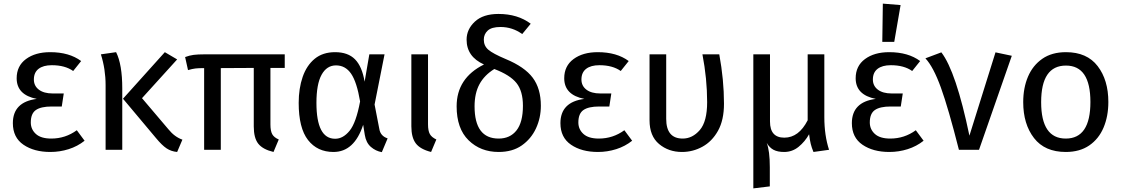

<svg xmlns="http://www.w3.org/2000/svg" viewBox="-20 -827 6196 1060"><path d="M258 12Q168 12 109.5 -28Q51 -68 51 -147Q51 -264 183 -281Q72 -303 72 -395Q72 -463 123.5 -501Q175 -539 257 -539Q362 -539 428 -490L384 -435Q339 -467 266 -467Q219 -467 193 -447Q167 -427 167 -388Q167 -353 194.5 -332Q222 -311 271 -311H332L321 -239H265Q206 -239 178 -219.5Q150 -200 150 -151Q150 -113 178 -87.5Q206 -62 263 -62Q341 -62 404 -108L447 -50Q408 -19 359 -3.5Q310 12 258 12Z M655 0H563V-357Q563 -445 537 -527L621 -539Q655 -471 655 -339ZM958 12Q925 9 899.5 -8Q874 -25 841 -65L659 -282L890 -539L958 -499L764 -285L910 -113Q944 -71 987 -56Z M1490 12Q1431 -2 1406 -33.5Q1381 -65 1381 -129V-452L1199 -451V0H1107V-451Q1076 -451 1059 -449Q1042 -447 1018 -440L1002 -512Q1026 -521 1048.5 -524Q1071 -527 1109 -527H1552V-452H1473V-140Q1473 -104 1483 -86Q1493 -68 1519 -57Z M2088 13Q2054 7 2027.5 -16Q2001 -39 1994 -82L1985 -138Q1936 12 1821 12Q1732 12 1680.5 -54Q1629 -120 1629 -259Q1629 -339 1651 -402.5Q1673 -466 1717.5 -502.5Q1762 -539 1830 -539Q1901 -539 1940 -499.5Q1979 -460 1993 -376L2019 -527H2103L2048 -250L2074 -116Q2080 -76 2120 -63ZM1831 -61Q1874 -61 1910 -105Q1946 -149 1968 -267Q1950 -374 1918.5 -420Q1887 -466 1835 -466Q1784 -466 1755.5 -414.5Q1727 -363 1727 -259Q1727 -61 1830 -61Z M2360 12Q2300 -3 2275.5 -35.5Q2251 -68 2251 -130V-527H2343V-141Q2343 -105 2353 -87Q2363 -69 2389 -57Z M2733 12Q2633 12 2567 -52.5Q2501 -117 2501 -240Q2501 -396 2652 -471Q2556 -514 2556 -608Q2556 -665 2601.5 -707.5Q2647 -750 2732 -750Q2838 -750 2910 -696L2863 -639Q2809 -678 2743 -678Q2694 -678 2672.5 -658Q2651 -638 2651 -608Q2651 -574 2676 -552.5Q2701 -531 2772 -501Q2876 -458 2921 -398Q2966 -338 2966 -243Q2966 -176 2939 -118Q2912 -60 2860.5 -24Q2809 12 2733 12ZM2733 -62Q2796 -62 2831.5 -107Q2867 -152 2867 -243Q2867 -324 2831.5 -368.5Q2796 -413 2709 -446Q2654 -412 2627 -362Q2600 -312 2600 -240Q2600 -62 2733 -62Z M3281 12Q3191 12 3132.5 -28Q3074 -68 3074 -147Q3074 -264 3206 -281Q3095 -303 3095 -395Q3095 -463 3146.5 -501Q3198 -539 3280 -539Q3385 -539 3451 -490L3407 -435Q3362 -467 3289 -467Q3242 -467 3216 -447Q3190 -427 3190 -388Q3190 -353 3217.5 -332Q3245 -311 3294 -311H3355L3344 -239H3288Q3229 -239 3201 -219.5Q3173 -200 3173 -151Q3173 -113 3201 -87.5Q3229 -62 3286 -62Q3364 -62 3427 -108L3470 -50Q3431 -19 3382 -3.5Q3333 12 3281 12Z M3745 12Q3671 12 3618.5 -32Q3566 -76 3566 -163V-527H3658V-171Q3658 -62 3749 -62Q3803 -62 3843.5 -109Q3884 -156 3884 -263Q3884 -392 3858 -527H3951Q3977 -386 3977 -255Q3977 -164 3944 -105Q3911 -46 3858 -17Q3805 12 3745 12Z M4139 213V-527H4231V-156Q4231 -67 4310 -67Q4390 -67 4439 -163V-527H4531V-180Q4531 -80 4557 0L4471 12Q4461 -12 4456 -32.5Q4451 -53 4447 -85V-86Q4424 -45 4389 -16.5Q4354 12 4309 12Q4273 12 4250.5 0Q4228 -12 4213 -38Q4230 6 4230 96V202Z M4890 12Q4800 12 4741.5 -28Q4683 -68 4683 -147Q4683 -264 4815 -281Q4704 -303 4704 -395Q4704 -463 4755.5 -501Q4807 -539 4889 -539Q4994 -539 5060 -490L5016 -435Q4971 -467 4898 -467Q4851 -467 4825 -447Q4799 -427 4799 -388Q4799 -353 4826.5 -332Q4854 -311 4903 -311H4964L4953 -239H4897Q4838 -239 4810 -219.5Q4782 -200 4782 -151Q4782 -113 4810 -87.5Q4838 -62 4895 -62Q4973 -62 5036 -108L5079 -50Q5040 -19 4991 -3.5Q4942 12 4890 12ZM4917 -596H4851L4854 -807L4952 -799Z M5385 0H5274Q5216 -229 5174.5 -343.5Q5133 -458 5089 -505L5177 -538Q5258 -433 5332 -78L5476 -538L5566 -519Z M5864 12Q5748 12 5688.5 -65Q5629 -142 5629 -263Q5629 -342 5655.5 -404Q5682 -466 5734.5 -502.5Q5787 -539 5865 -539Q5981 -539 6040 -462Q6099 -385 6099 -264Q6099 -185 6072.5 -122.5Q6046 -60 5993.5 -24Q5941 12 5864 12ZM5864 -62Q6000 -62 6000 -264Q6000 -465 5865 -465Q5728 -465 5728 -263Q5728 -62 5864 -62Z"/></svg>

Font: Trujillo
Style: Regular
Weight: 400
Designer: Fira Sans original fonts by bBox Type GmbH, Carrois Corporate GbR, & Edenspiekermann AG / Changes by Cristiano Sobral
Foundry: Fira Sans original fonts by bBox Type GmbH, Carrois Corporate GbR, & Edenspiekermann AG / Changes by Cristiano Sobral
Version: Version 4.301;October 17, 2021;FontCreator 14.0.0.2814 64-bi